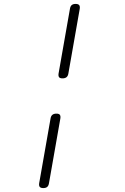

<svg xmlns="http://www.w3.org/2000/svg" viewBox="-20 -850 640 980"><path d="M329 -475Q327 -462 319.5 -456Q312 -450 299 -450Q286 -450 281.5 -456Q277 -462 279 -475L337 -805Q339 -818 346 -824Q353 -830 366 -830Q379 -830 384 -824Q389 -818 387 -805ZM230 85Q228 98 221 104Q214 110 201 110Q188 110 183 104Q178 98 180 85L238 -245Q240 -258 247.5 -264Q255 -270 268 -270Q281 -270 285.5 -264Q290 -258 288 -245Z"/></svg>

Font: Maple Mono Thin
Style: Italic
Weight: 250
Italic angle: -10°
Monospace: yes
Designer: subframe7536
Version: Version 7.000